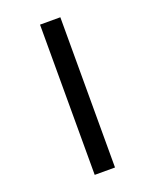

<svg xmlns="http://www.w3.org/2000/svg" viewBox="-175 -949 950 1177"><g transform="rotate(-20 300.0 -360.0)"><path d="M234 130V-850H366.5V130Z"/></g></svg>

Font: Spline Sans Mono
Style: Bold
Weight: 700
Designer: Eben Sorkin, Mirko Velimirovic
Foundry: Sorkin Type
Version: Version 1.004